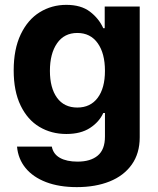

<svg xmlns="http://www.w3.org/2000/svg" viewBox="-20 -557 648 787"><path d="M49.8 43.9H192.4Q198.2 74.7 225.8 90.1Q253.4 105.5 297.9 105.5Q351.1 105.5 380.6 80.8Q410.2 56.2 410.2 2.9V-93.8H403.3Q386.7 -57.1 348.9 -32.5Q311 -7.8 252 -7.8Q190.4 -7.8 141.6 -36.9Q92.8 -65.9 64.5 -124.5Q36.1 -183.1 36.1 -268.6Q36.1 -355.5 64.9 -416Q93.8 -476.6 142.8 -506.8Q191.9 -537.1 252 -537.1Q312 -537.1 348.6 -509.3Q385.3 -481.4 403.3 -441.4H409.2V-530.3H552.7V5.9Q552.7 71.8 520 117.7Q487.3 163.6 429.2 186.8Q371.1 210 294.9 210Q222.7 210 168.9 189.5Q115.2 168.9 84.7 131.6Q54.2 94.2 49.8 43.9ZM410.2 -266.6Q410.2 -338.4 380.4 -380.1Q350.6 -421.9 296.9 -421.9Q243.2 -421.9 213.9 -379.6Q184.6 -337.4 184.6 -266.6Q184.6 -196.8 213.6 -156.5Q242.7 -116.2 296.9 -116.2Q350.6 -116.2 380.4 -156Q410.2 -195.8 410.2 -266.6Z"/></svg>

Font: Pretendard Std
Style: Bold
Weight: 700
Designer: Base glyphs from Inter by Rasmus Andersson; Hangeul glyphs from Noto Sans CJK(Source Han Sans) by Jang Soo-young and Kan
Foundry: Kil Hyung-jin
Version: Version 1.309